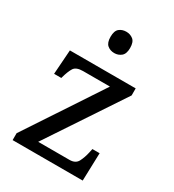

<svg xmlns="http://www.w3.org/2000/svg" viewBox="-183 -864 877 968"><g transform="rotate(30 255.5 -380.0)"><path d="M42 0V-40L332 -479H176Q136 -479 123 -458.5Q110 -438 99 -398L98 -394H56L66 -536H449V-495L158 -57H340Q375 -57 388 -82Q401 -107 408 -139L413 -162H455L450 0ZM266 -636Q242 -636 225.5 -650Q209 -664 209 -698Q209 -733 225.5 -746.5Q242 -760 266 -760Q289 -760 306 -746.5Q323 -733 323 -698Q323 -664 306 -650Q289 -636 266 -636Z"/></g></svg>

Font: Noto Serif Kannada
Style: Regular
Weight: 400
Designer: Universal Thirst, Indian Type Foundry and the Monotype Design Team
Foundry: Monotype Imaging Inc.
Version: Version 2.003